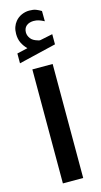

<svg xmlns="http://www.w3.org/2000/svg" viewBox="-131 -894 489 933"><g transform="rotate(-15 113.5 -428.0)"><path d="M65.9 -680.7Q50.3 -696.3 40.5 -715.8Q30.8 -735.4 30.8 -761.7Q30.8 -780.8 36.1 -795.9Q41.5 -811 50.8 -822.3Q64 -838.4 82.8 -846.7Q101.6 -855 121.6 -855Q142.1 -855 154.8 -850.1Q167.5 -845.2 181.2 -836.9L181.6 -785.2Q167 -793 155 -796.9Q143.1 -800.8 128.4 -800.8Q119.6 -800.8 109.6 -798.1Q99.6 -795.4 91.8 -788.6Q78.6 -776.9 78.6 -755.4Q79.1 -739.7 89.6 -725.6Q100.1 -711.4 124 -704.6Q126.5 -704.1 128.9 -703.1Q131.3 -702.1 134.3 -702.1Q136.7 -702.1 138.7 -702.6L200.2 -715.3V-664.1L12.2 -619.1V-668.5ZM62.5 -574.9H164.6V-1.4H62.5Z"/></g></svg>

Font: Vazir Medium FD-WOL
Style: Medium-FD-WOL
Weight: 500
Designer: Saber Rastikerdar
Foundry: Saber Rastikerdar
Version: Version 30.0.0